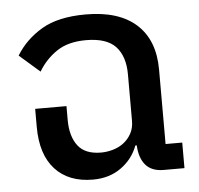

<svg xmlns="http://www.w3.org/2000/svg" viewBox="-45 -608 690 666"><g transform="rotate(-5 299.5 -274.5)"><path d="M253 12Q168 12 121 -39.5Q74 -91 74 -187V-250H183V-202Q183 -145 208 -112Q233 -79 289 -79Q309 -79 330 -85Q351 -91 367.5 -103.5Q384 -116 394.5 -135Q405 -154 405 -179V-341Q405 -404 373.5 -438Q342 -472 270 -472Q208 -472 168.5 -445.5Q129 -419 104 -377L33 -439Q66 -493 123.5 -527Q181 -561 277 -561Q392 -561 453 -506Q514 -451 514 -348V-89H572V0H500Q458 0 437 -24.5Q416 -49 414 -93H409Q392 -47 351 -17.5Q310 12 253 12Z"/></g></svg>

Font: IBM Plex Sans Thai Medm
Style: Regular
Weight: 500
Designer: Mike Abbink, Paul van der Laan, Pieter van Rosmalen, Ben Mitchell, Mark Frömberg
Foundry: Bold Monday
Version: Version 1.2